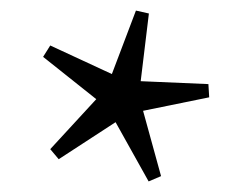

<svg xmlns="http://www.w3.org/2000/svg" viewBox="-20 -715 456 363"><path d="M284.5 -382 261 -372 198.5 -484 91 -414 75 -433 162 -527.5 61.5 -607.5 75 -629 191.5 -575 237 -695 261.5 -689.5 246 -561.5 374 -556 375.5 -531 250.5 -505.5Z"/></svg>

Font: Newsreader 36pt Medium
Style: Regular
Weight: 500
Designer: Hugues Gentile
Foundry: Production Type
Version: Version 1.003